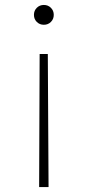

<svg xmlns="http://www.w3.org/2000/svg" viewBox="-20 -545 354 775"><path d="M140 -327H173L176 210H138ZM157 -525Q174 -525 185.5 -513.5Q197 -502 197 -485Q197 -468 185.5 -456.5Q174 -445 157 -445Q140 -445 128.5 -456.5Q117 -468 117 -485Q117 -502 128.5 -513.5Q140 -525 157 -525Z"/></svg>

Font: M PLUS 2 Thin ExtraLight
Style: Regular
Weight: 250
Version: Version 1.001